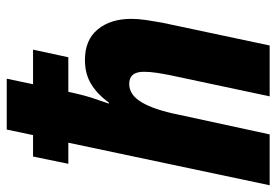

<svg xmlns="http://www.w3.org/2000/svg" viewBox="-144 -658 800 555"><g transform="rotate(-90 255.5 -380.0)"><path d="M-2 0 121 -582H60L81 -684H143L159 -760H306L290 -684H390L368 -582H268Q259 -539 250 -512Q241 -485 234 -465H237Q261 -498 290.5 -516Q320 -534 360 -534Q418 -534 448.5 -497Q479 -460 479 -400Q479 -380 475.5 -356.5Q472 -333 468 -311L402 0H255L316 -287Q320 -307 323 -326.5Q326 -346 326 -364Q326 -406 291 -406Q259 -406 237.5 -369.5Q216 -333 202 -263L145 0Z"/></g></svg>

Font: Noto Sans Condensed ExtraBold
Style: Italic
Weight: 800
Width: 3
Italic angle: -12°
Designer: Monotype Design Team
Foundry: Monotype Imaging Inc.
Version: Version 2.013; ttfautohint (v1.8.4.7-5d5b)